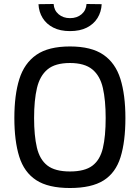

<svg xmlns="http://www.w3.org/2000/svg" viewBox="-20 -933 701 963"><path d="M331 10Q222 10 161.5 -29.5Q101 -69 76.5 -147.5Q52 -226 52 -341Q52 -457 77 -536.5Q102 -616 162.5 -658Q223 -700 331 -700Q438 -700 498.5 -658.5Q559 -617 584 -537Q609 -457 609 -341Q609 -223 584.5 -144.5Q560 -66 499.5 -28Q439 10 331 10ZM331 -73Q405 -73 443.5 -102Q482 -131 496 -190.5Q510 -250 510 -341Q510 -430 496 -491.5Q482 -553 443 -585Q404 -617 331 -617Q257 -617 218.5 -585Q180 -553 165.5 -492Q151 -431 151 -341Q151 -253 165 -193Q179 -133 217.5 -103Q256 -73 331 -73ZM331 -777Q282 -777 247.5 -794.5Q213 -812 194 -842.5Q175 -873 173 -912L249 -913Q251 -881 274 -861.5Q297 -842 331 -842Q366 -842 389 -861.5Q412 -881 414 -913L490 -912Q488 -873 469 -842.5Q450 -812 415.5 -794.5Q381 -777 331 -777Z"/></svg>

Font: Cairo Play SemiBold
Style: Regular
Weight: 600
Designer: Mohamed Gaber, Accademia di Belle Arti di Urbino
Foundry: Kief Type Foundry, Accademia di Belle Arti di Urbino
Version: Version 3.130;gftools[0.9.24]